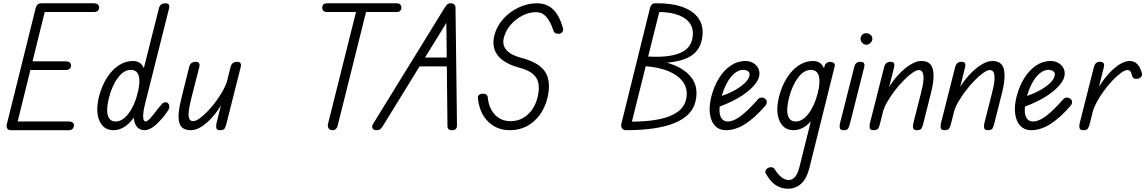

<svg xmlns="http://www.w3.org/2000/svg" viewBox="-20 -792 6979 1168"><path d="M46 0Q30 0 24 -10.5Q18 -21 21 -34L197 -743Q201 -757 208.5 -764.5Q216 -772 235 -772Q255 -772 257 -759.5Q259 -747 255 -731L82 -31Q79 -22 72.5 -11Q66 0 46 0ZM48 0 62 -53H399Q413 -53 421.5 -47Q430 -41 430 -30Q430 -17 421.5 -8.5Q413 0 399 0ZM134 -366 147 -419H381Q395 -419 403.5 -412.5Q412 -406 412 -393Q412 -381 403.5 -373.5Q395 -366 381 -366ZM221 -719 235 -772H552Q566 -772 574.5 -765.5Q583 -759 583 -746Q583 -733 574.5 -726Q566 -719 552 -719Z M860 0Q830 0 813 -20.5Q796 -41 793 -79.5Q790 -118 803 -171L947 -743Q952 -759 961.5 -765.5Q971 -772 988 -772Q1003 -772 1007.5 -762.5Q1012 -753 1008 -739L862 -158Q850 -110 851 -81.5Q852 -53 866 -53Q876 -53 894.5 -73Q913 -93 941 -131Q958 -152 966.5 -161Q975 -170 986 -170Q997 -170 1003.5 -162.5Q1010 -155 1010 -143Q1010 -133 1004.5 -123.5Q999 -114 982 -91Q946 -46 916 -23Q886 0 860 0ZM670 0Q611 0 585.5 -56Q560 -112 582 -204Q599 -269 629.5 -317.5Q660 -366 701 -393.5Q742 -421 789 -421Q825 -421 844.5 -396Q864 -371 866.5 -325Q869 -279 853 -216Q837 -149 809 -100.5Q781 -52 745.5 -26Q710 0 670 0ZM683 -53Q726 -53 762.5 -102Q799 -151 818 -227Q835 -297 823.5 -332Q812 -367 776 -367Q733 -367 697 -318.5Q661 -270 642 -194Q625 -124 636.5 -88.5Q648 -53 683 -53Z M1141 0Q1113 0 1095 -11Q1077 -22 1070.5 -46Q1064 -70 1067.5 -107.5Q1071 -145 1084 -197L1131 -386Q1136 -402 1145.5 -409Q1155 -416 1172 -416Q1187 -416 1191.5 -406.5Q1196 -397 1192 -383L1143 -191Q1131 -143 1128 -113Q1125 -83 1132 -69Q1139 -55 1155 -55Q1171 -55 1194.5 -72Q1218 -89 1244.5 -116.5Q1271 -144 1295 -177Q1319 -210 1337 -242.5Q1355 -275 1362 -301L1333 -166Q1306 -118 1273 -80.5Q1240 -43 1206 -21.5Q1172 0 1141 0ZM1318 0Q1299 0 1296 -13Q1293 -26 1297 -42L1383 -386Q1388 -402 1397.5 -409Q1407 -416 1424 -416Q1439 -416 1443.5 -406.5Q1448 -397 1444 -383L1357 -38Q1353 -22 1347 -11Q1341 0 1318 0Z M2001 0Q1985 0 1978.5 -12Q1972 -24 1975 -37L2152 -744H2213L2034 -27Q2033 -18 2025 -9Q2017 0 2001 0ZM1971 -719Q1953 -719 1946.5 -727Q1940 -735 1940 -745Q1940 -756 1946.5 -764Q1953 -772 1971 -772H2392Q2409 -772 2415.5 -764Q2422 -756 2422 -745Q2422 -735 2415.5 -727Q2409 -719 2392 -719Z M2267 0Q2258 0 2251.5 -5Q2245 -10 2244 -19Q2243 -28 2250 -39L2685 -745Q2693 -756 2699.5 -764Q2706 -772 2723 -772Q2736 -772 2743.5 -764.5Q2751 -757 2751 -748L2760 -29Q2760 -16 2753.5 -8Q2747 0 2730 0Q2718 0 2712 -4Q2706 -8 2704 -13.5Q2702 -19 2702 -25L2695 -688L2714 -683L2310 -27Q2300 -11 2292.5 -5.5Q2285 0 2267 0ZM2500 -388 2530 -442H2726L2727 -388Z M3082 0Q3002 0 2949.5 -52Q2897 -104 2887 -194Q2885 -220 2915 -222Q2929 -223 2937.5 -217.5Q2946 -212 2947 -200Q2954 -133 2991 -94Q3028 -55 3086 -55Q3146 -55 3190.5 -95Q3235 -135 3251 -204Q3268 -278 3242 -319Q3216 -360 3140 -380Q3047 -405 3008.5 -454Q2970 -503 2987 -575Q3001 -632 3041 -676.5Q3081 -721 3135.5 -746.5Q3190 -772 3246 -772Q3307 -772 3345.5 -734Q3384 -696 3405 -620Q3408 -611 3402.5 -600Q3397 -589 3383 -587Q3372 -585 3361.5 -589Q3351 -593 3347 -605Q3328 -662 3303 -690Q3278 -718 3240 -718Q3199 -718 3158 -697Q3117 -676 3086.5 -641Q3056 -606 3045 -562Q3034 -519 3060.5 -488Q3087 -457 3151 -440Q3260 -412 3297 -354Q3334 -296 3310 -195Q3295 -135 3262 -91Q3229 -47 3183.5 -23.5Q3138 0 3082 0Z M3895 -410 3908 -449Q4034 -440 4105 -465Q4176 -490 4190 -550Q4203 -603 4182.5 -640.5Q4162 -678 4111.5 -698.5Q4061 -719 3984 -719L3971 -772Q4074 -773 4142 -745.5Q4210 -718 4237.5 -667Q4265 -616 4248 -544Q4229 -462 4140 -431Q4051 -400 3895 -410ZM3786 0 3818 -52Q3919 -52 3989.5 -66.5Q4060 -81 4101 -110.5Q4142 -140 4153 -184Q4167 -241 4140.5 -285Q4114 -329 4052 -356.5Q3990 -384 3896 -390L3908 -431Q4075 -420 4156.5 -351.5Q4238 -283 4210 -171Q4188 -86 4082 -43Q3976 0 3786 0ZM3786 0Q3771 -1 3763.5 -12.5Q3756 -24 3760 -39L3934 -743Q3939 -760 3947.5 -766.5Q3956 -773 3971 -772Q3988 -771 3993.5 -762Q3999 -753 3994 -733L3819 -32Q3815 -14 3806.5 -6.5Q3798 1 3786 0Z M4395 0Q4356 0 4331 -25.5Q4306 -51 4299 -97Q4292 -143 4307 -204Q4324 -269 4354.5 -317.5Q4385 -366 4426 -393.5Q4467 -421 4514 -421Q4551 -421 4575.5 -399Q4600 -377 4600 -345Q4600 -308 4563.5 -268Q4527 -228 4464.5 -192.5Q4402 -157 4323 -132L4335 -197Q4394 -214 4440 -238Q4486 -262 4513 -289Q4540 -316 4540 -341Q4540 -352 4529 -359.5Q4518 -367 4501 -367Q4473 -367 4447 -345Q4421 -323 4400.5 -284Q4380 -245 4367 -194Q4350 -124 4361.5 -88.5Q4373 -53 4408 -53Q4443 -53 4487.5 -87Q4532 -121 4591 -188Q4599 -198 4612 -198.5Q4625 -199 4635 -191Q4644 -184 4644.5 -172.5Q4645 -161 4637 -150Q4572 -75 4513 -37.5Q4454 0 4395 0Z M4807 0Q4748 0 4722.5 -56Q4697 -112 4719 -204Q4736 -269 4766.5 -317.5Q4797 -366 4838 -393.5Q4879 -421 4926 -421Q4962 -421 4981.5 -396Q5001 -371 5003.5 -325Q5006 -279 4990 -216Q4974 -149 4946 -100.5Q4918 -52 4882.5 -26Q4847 0 4807 0ZM4820 -53Q4863 -53 4899.5 -102Q4936 -151 4955 -227Q4972 -297 4960.5 -332Q4949 -367 4913 -367Q4870 -367 4834 -318.5Q4798 -270 4779 -194Q4762 -124 4773.5 -88.5Q4785 -53 4820 -53ZM4773 356Q4731 356 4697.5 333Q4664 310 4639 264Q4634 255 4637 246.5Q4640 238 4647.5 232.5Q4655 227 4662 226Q4673 224 4680.5 227Q4688 230 4692 236Q4712 269 4734 286Q4756 303 4778 303Q4801 303 4817 283.5Q4833 264 4843 225L4997 -393Q4999 -402 5009 -409Q5019 -416 5032 -416Q5045 -415 5053 -408Q5061 -401 5058 -390L4904 229Q4888 293 4855 324.5Q4822 356 4773 356Z M5111 0Q5092 0 5089 -13Q5086 -26 5090 -42L5177 -386Q5181 -402 5190.5 -409Q5200 -416 5217 -416Q5232 -416 5236.5 -406.5Q5241 -397 5237 -383L5150 -38Q5146 -22 5140 -11Q5134 0 5111 0ZM5250 -520Q5235 -520 5225 -531.5Q5215 -543 5215 -556Q5215 -569 5224.5 -579.5Q5234 -590 5250 -590Q5264 -590 5275.5 -580.5Q5287 -571 5287 -556Q5287 -543 5276 -531.5Q5265 -520 5250 -520Z M5557 0Q5538 0 5535 -13Q5532 -26 5536 -42L5582 -223Q5595 -272 5597.5 -303.5Q5600 -335 5593 -350.5Q5586 -366 5570 -366Q5554 -366 5529.5 -348.5Q5505 -331 5477 -302.5Q5449 -274 5423 -240Q5397 -206 5378 -173Q5359 -140 5352 -114L5380 -248Q5408 -297 5444 -336Q5480 -375 5517 -398Q5554 -421 5584 -421Q5613 -421 5630.5 -409Q5648 -397 5654.5 -372Q5661 -347 5658 -308.5Q5655 -270 5641 -217L5596 -38Q5592 -22 5586 -11Q5580 0 5557 0ZM5293 0Q5274 0 5271 -13Q5268 -26 5272 -42L5359 -386Q5364 -402 5373 -409Q5382 -416 5399 -416Q5414 -416 5418.5 -406.5Q5423 -397 5419 -383L5333 -38Q5329 -22 5322.5 -11Q5316 0 5293 0Z M5989 0Q5970 0 5967 -13Q5964 -26 5968 -42L6014 -223Q6027 -272 6029.5 -303.5Q6032 -335 6025 -350.5Q6018 -366 6002 -366Q5986 -366 5961.5 -348.5Q5937 -331 5909 -302.5Q5881 -274 5855 -240Q5829 -206 5810 -173Q5791 -140 5784 -114L5812 -248Q5840 -297 5876 -336Q5912 -375 5949 -398Q5986 -421 6016 -421Q6045 -421 6062.5 -409Q6080 -397 6086.5 -372Q6093 -347 6090 -308.5Q6087 -270 6073 -217L6028 -38Q6024 -22 6018 -11Q6012 0 5989 0ZM5725 0Q5706 0 5703 -13Q5700 -26 5704 -42L5791 -386Q5796 -402 5805 -409Q5814 -416 5831 -416Q5846 -416 5850.5 -406.5Q5855 -397 5851 -383L5765 -38Q5761 -22 5754.5 -11Q5748 0 5725 0Z M6252 0Q6213 0 6188 -25.5Q6163 -51 6156 -97Q6149 -143 6164 -204Q6181 -269 6211.5 -317.5Q6242 -366 6283 -393.5Q6324 -421 6371 -421Q6408 -421 6432.5 -399Q6457 -377 6457 -345Q6457 -308 6420.5 -268Q6384 -228 6321.5 -192.5Q6259 -157 6180 -132L6192 -197Q6251 -214 6297 -238Q6343 -262 6370 -289Q6397 -316 6397 -341Q6397 -352 6386 -359.5Q6375 -367 6358 -367Q6330 -367 6304 -345Q6278 -323 6257.5 -284Q6237 -245 6224 -194Q6207 -124 6218.5 -88.5Q6230 -53 6265 -53Q6300 -53 6344.5 -87Q6389 -121 6448 -188Q6456 -198 6469 -198.5Q6482 -199 6492 -191Q6501 -184 6501.5 -172.5Q6502 -161 6494 -150Q6429 -75 6370 -37.5Q6311 0 6252 0Z M6569 0Q6550 0 6547 -13Q6544 -26 6548 -42L6635 -386Q6640 -402 6649 -409.5Q6658 -417 6675 -416Q6690 -415 6694.5 -406Q6699 -397 6695 -383L6609 -38Q6605 -22 6598.5 -11Q6592 0 6569 0ZM6628 -114 6656 -248Q6684 -297 6718 -336Q6752 -375 6787 -398Q6822 -421 6853 -421Q6907 -421 6927 -345Q6929 -333 6922 -324.5Q6915 -316 6904 -314Q6889 -310 6879 -315Q6869 -320 6866 -333Q6860 -366 6839 -366Q6823 -366 6799 -348.5Q6775 -331 6748 -302.5Q6721 -274 6696 -240Q6671 -206 6653 -173Q6635 -140 6628 -114Z"/></svg>

Font: Edu TAS Beginner
Style: Regular
Weight: 400
Designer: Tina and Corey Anderson
Foundry: Google for Education
Version: Version 1.003